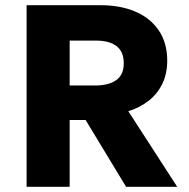

<svg xmlns="http://www.w3.org/2000/svg" viewBox="-20 -720 727 740"><path d="M82.5 0V-700H366.5Q444.5 -700 502.8 -674.8Q561 -649.5 592.8 -601.5Q624.5 -553.5 624.5 -486.5Q624.5 -435 605 -395.8Q585.5 -356.5 551.5 -330.5Q517.5 -304.5 474.5 -291.5L663 0H466L310 -257.5H248.5V0ZM248.5 -390.5H346.5Q398.5 -390.5 427.8 -411Q457 -431.5 457 -476Q457 -521 429.2 -542.2Q401.5 -563.5 350 -563.5H248.5Z"/></svg>

Font: Geologica Thin Roman
Style: Bold
Weight: 700
Version: Version 1.010;gftools[0.9.28]